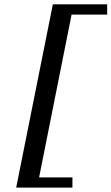

<svg xmlns="http://www.w3.org/2000/svg" viewBox="-20 -728 511 880"><path d="M308.1 -661.1 159.2 85H312V131.8H54.2L222.2 -708H471.2V-661.1Z"/></svg>

Font: Charis SIL Cyr
Style: Italic
Weight: 400
Italic angle: -11°
Foundry: SIL International
Version: Version 5.000